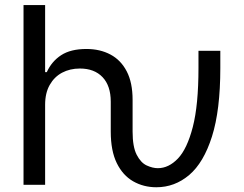

<svg xmlns="http://www.w3.org/2000/svg" viewBox="-20 -748 987 777"><path d="M612.8 9.8Q561 9.8 519 -14.2Q477.1 -38.1 452.6 -87.9Q428.2 -137.7 428.2 -215.3V-336.4Q428.2 -400.9 395 -435.8Q361.8 -470.7 303.2 -470.7Q263.2 -470.7 231.4 -453.9Q199.7 -437 181.2 -404.3Q162.6 -371.6 162.6 -324.2V0H75.2V-727.5H162.6V-456.1H169.4Q189 -499.5 227.5 -524.7Q266.1 -549.8 329.6 -549.8Q384.8 -549.8 427 -527.3Q469.2 -504.9 492.9 -459.2Q516.6 -413.6 516.6 -343.8V-215.3Q516.6 -153.8 533.2 -121.6Q549.8 -89.4 573.7 -78.4Q597.7 -67.4 618.7 -67.4Q662.6 -67.4 700 -106.4Q737.3 -145.5 760.3 -234.4Q783.2 -323.2 783.2 -472.7V-542.5H871.6V-472.7Q871.6 -302.2 837.9 -195.8Q804.2 -89.4 745.6 -39.8Q687 9.8 612.8 9.8Z"/></svg>

Font: Inter 16pt
Style: Regular
Weight: 400
Version: Version 4.001;git-66647c0bb